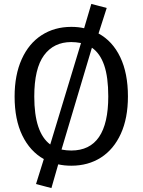

<svg xmlns="http://www.w3.org/2000/svg" viewBox="-20 -839 732 986"><path d="M637 -344Q637 -232 600.5 -152Q564 -72 498.5 -30Q433 12 346 12Q310 12 279 5L244 127L165 106L205 -22Q134 -62 94.5 -143.5Q55 -225 55 -343Q55 -454 91.5 -535Q128 -616 194 -658.5Q260 -701 346 -701Q383 -701 412 -694L449 -819L528 -798L486 -667Q558 -628 597.5 -545.5Q637 -463 637 -344ZM156 -343Q156 -158 238 -97L396 -618Q369 -623 346 -623Q256 -623 206 -555Q156 -487 156 -343ZM536 -344Q536 -443 515 -504Q494 -565 452 -594L296 -71Q321 -66 346 -66Q536 -66 536 -344Z"/></svg>

Font: Fira GO
Style: Regular
Weight: 400
Designer: Carrois Corporate
Foundry: Carrois Corporate GbR
Version: Version 0.300